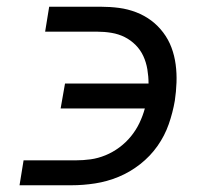

<svg xmlns="http://www.w3.org/2000/svg" viewBox="-20 -550 640 570"><path d="M38 0 50 -74H205Q227 -74 249 -77Q271 -80 293 -89Q315 -98 334.5 -112.5Q354 -127 369 -145.5Q384 -164 394 -185Q404 -206 410 -228H160L173 -302H421Q421 -323 417.5 -344Q414 -365 405.5 -383.5Q397 -402 382.5 -416.5Q368 -431 350 -440Q332 -449 311 -452.5Q290 -456 268 -456H114L126 -530H280Q307 -530 333.5 -526.5Q360 -523 384.5 -513.5Q409 -504 429 -489Q449 -474 464.5 -453.5Q480 -433 489 -409Q498 -385 501.5 -358.5Q505 -332 504 -305Q503 -278 499 -251Q493 -216 481 -181.5Q469 -147 447.5 -116.5Q426 -86 396 -62.5Q366 -39 332 -25Q298 -11 262.5 -5.5Q227 0 192 0Z"/></svg>

Font: Iosevka Slab Extended
Style: Italic
Weight: 400
Width: 7
Italic angle: -9°
Monospace: yes
Designer: Belleve Invis
Foundry: Belleve Invis
Version: Version 11.1.0; ttfautohint (v1.8.3)